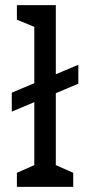

<svg xmlns="http://www.w3.org/2000/svg" viewBox="-20 -730 341 750"><path d="M198 -366V-85L266 -55V0H46V-55L114 -85V-331L26 -294V-368L114 -405V-625L46 -653V-710H198V-440L286 -477V-403Z"/></svg>

Font: Rhodium Libre
Style: Regular
Weight: 400
Designer: James Puckett
Foundry: Dunwich Type Founders
Version: Version 1.001; ttfautohint (v1.3)